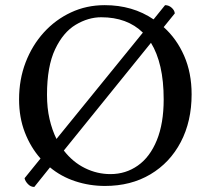

<svg xmlns="http://www.w3.org/2000/svg" viewBox="-20 -718 826 752"><path d="M114.3 14.2Q100.1 14.2 89.4 2.9Q78.6 -8.3 76.2 -20L138.7 -97.2Q100.1 -140.6 77.4 -199.2Q54.7 -257.8 54.7 -328.6Q54.7 -406.7 80.3 -473.6Q106 -540.5 151.6 -590.8Q197.3 -641.1 258.1 -669.4Q318.8 -697.8 390.1 -697.8Q499.5 -697.8 581.5 -642.1L626.5 -697.8Q641.1 -697.8 652.3 -687.7Q663.6 -677.7 664.6 -665.5L621.1 -611.8Q671.9 -566.4 701.2 -499.5Q730.5 -432.6 730.5 -348.6Q730.5 -242.7 688 -161.6Q645.5 -80.6 569.1 -35.2Q492.7 10.3 391.1 10.3Q330.6 10.3 274.9 -8.1Q219.2 -26.4 175.8 -62.5ZM571.3 -550.3 230 -128.4Q265.1 -83 312.7 -59.6Q360.4 -36.1 412.6 -36.1Q472.7 -36.1 520 -69.6Q567.4 -103 594.2 -168.7Q621.1 -234.4 621.1 -328.6Q621.1 -400.4 608.4 -455.6Q595.7 -510.7 571.3 -550.3ZM376.5 -650.4Q325.7 -650.4 276.6 -621.1Q227.5 -591.8 195.8 -524.9Q164.1 -458 164.1 -346.7Q164.1 -294.4 174.1 -251.5Q184.1 -208.5 201.2 -173.8L539.6 -590.3Q478 -650.4 376.5 -650.4Z"/></svg>

Font: Kurinto Seri
Style: Regular
Weight: 400
Designer: Kurinto was developed by Clint Goss from a range of fonts that are compatible with the SIL Open Font License Version 1.1
Foundry: Clinton F. Goss
Version: Version 2.196; July 25, 2020